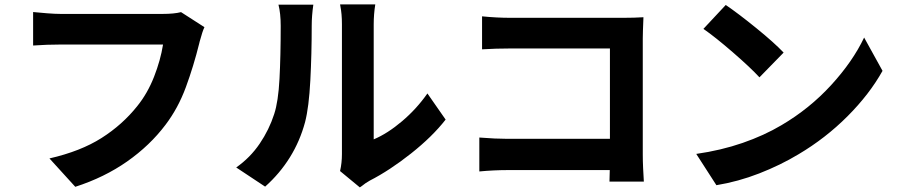

<svg xmlns="http://www.w3.org/2000/svg" viewBox="-20 -787 4020 858"><path d="M872.2 -601 870.4 -593.4Q845 -491 810.6 -397.5Q776.2 -304 720 -229.8Q650 -136.8 548.1 -65.4Q446.2 6 316.4 47.8L201 -79Q340.4 -111 433.6 -170.2Q526.8 -229.4 593.2 -312.6Q639.4 -369.8 668.4 -443.9Q697.4 -518 708.6 -588H250Q190 -588 128 -583.6V-733.2Q155.4 -730.4 191 -727.6Q226.6 -724.8 250.2 -724.8H707Q758 -724.8 789 -732.8L893.6 -665.6Q885.2 -649 872.2 -601Z M1508 -98.6V-679Q1508 -725.8 1500.8 -760.6L1499.8 -767.2H1657Q1650 -723 1650 -678.2V-164.2Q1711.8 -190.2 1776.9 -245.4Q1842 -300.6 1890 -369.4L1971.4 -252.6Q1911.8 -176.2 1816.5 -100.8Q1721.2 -25.4 1632.6 20Q1612 31.6 1596.2 44.8L1588 50.4L1499.6 -22.6Q1508 -58.2 1508 -98.6ZM1205.2 -277Q1223.6 -332.6 1229 -434.7Q1234.4 -536.8 1234.4 -671.2Q1234.4 -727 1224.4 -766.2H1380.2Q1373 -716.2 1373 -672.8Q1373 -546.4 1366.8 -427.5Q1360.6 -308.6 1343.4 -241.8Q1320.6 -156.6 1275.4 -83.9Q1230.2 -11.2 1164.8 47L1035.6 -38.6Q1098.2 -82.6 1140.5 -145Q1182.8 -207.4 1205.2 -277Z M2260.4 -707.4H2765.8Q2815 -707.4 2855.4 -710Q2852.4 -639.2 2852.4 -615.2V-96.8Q2852.4 -68 2853.9 -35.8Q2855.4 -3.6 2857.2 24.4H2703.6L2704.4 -7.6Q2705.6 -34 2705.6 -80.6V-570.4H2260.4Q2196.4 -570.4 2134.2 -566.6V-714Q2200.6 -707.4 2260.4 -707.4ZM2248.4 -166.6H2789.8V-27H2252.8Q2186.8 -27 2122 -20.8V-172.4Q2195.4 -166.6 2248.4 -166.6Z M3481.8 -552 3373.8 -441.4Q3333.8 -484.8 3255.5 -552.7Q3177.2 -620.6 3123.4 -658L3223.2 -764.8Q3279.4 -726.6 3359.8 -661.3Q3440.2 -596 3481.8 -552ZM3472.2 -227.6Q3597.2 -301 3693.8 -406.3Q3790.4 -511.6 3841.6 -619.2L3923.8 -470.4Q3865.2 -365.4 3767.2 -267.3Q3669.2 -169.2 3548.4 -97.6Q3467.2 -48.8 3373 -12.1Q3278.8 24.6 3181.4 40.6L3091.4 -99.2Q3202.2 -115 3298.5 -148.3Q3394.8 -181.6 3472.2 -227.6Z"/></svg>

Font: 寒蝉端黑体 Light
Style: Regular
Weight: 300
Designer: ChillDuanSans {Warren2060}; 
Source Han Sans {Ryoko NISHIZUKA 西塚涼子 (kana, bopomofo & ideographs); Paul D. Hunt (Latin, G
Foundry: ChillType&Adobe
Version: Version 1.300;Glyphs 3.3 (3306)